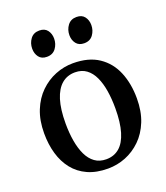

<svg xmlns="http://www.w3.org/2000/svg" viewBox="-142 -866 845 975"><g transform="rotate(-20 281.0 -379.0)"><path d="M29 -268Q29 -337.5 50.5 -390.8Q72 -444 109 -480Q146 -516 192.2 -534.5Q238.5 -553 287.5 -553Q372 -553 426.2 -516.5Q480.5 -480 506.5 -417Q532.5 -354 532.5 -274.5Q532.5 -204.5 511 -151Q489.5 -97.5 452.5 -61.5Q415.5 -25.5 369.5 -7.2Q323.5 11 274 11Q211 11 164.8 -10Q118.5 -31 88.5 -68.8Q58.5 -106.5 43.8 -157.2Q29 -208 29 -268ZM281.5 -36.5Q323.5 -36.5 352.8 -61.5Q382 -86.5 397.2 -137.2Q412.5 -188 412.5 -264.5Q412.5 -315 405.5 -358.8Q398.5 -402.5 383.2 -435.5Q368 -468.5 343 -487.2Q318 -506 281.5 -506Q239.5 -506 209.8 -480.8Q180 -455.5 164.2 -405Q148.5 -354.5 148.5 -277.5Q148.5 -227 156 -183Q163.5 -139 179.2 -106Q195 -73 220.2 -54.8Q245.5 -36.5 281.5 -36.5ZM175.5 -628.5Q147.5 -628.5 133.2 -647.2Q119 -666 119 -692.5Q119 -722 135.8 -744.8Q152.5 -767.5 183.5 -767.5H184.5Q213 -767.5 227.2 -748.8Q241.5 -730 241.5 -703.5Q241.5 -674.5 224.8 -651.5Q208 -628.5 176.5 -628.5ZM377 -628.5Q349 -628.5 334.5 -647.2Q320 -666 320 -692.5Q320 -722 337 -744.8Q354 -767.5 384.5 -767.5H385.5Q414 -767.5 428.2 -748.8Q442.5 -730 442.5 -703.5Q442.5 -674.5 426 -651.5Q409.5 -628.5 378 -628.5Z"/></g></svg>

Font: Merriweather 60pt Medium
Style: Regular
Weight: 500
Version: Version 2.100